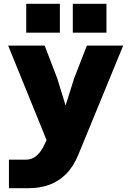

<svg xmlns="http://www.w3.org/2000/svg" viewBox="-20 -800 690 1010"><path d="M281 -388 325 -245 370 -388 437 -560H628L392 14Q366 77 327.5 115.5Q289 154 239.5 172Q190 190 131 190H27V40H114Q143 40 162.5 26.5Q182 13 195.5 -7Q209 -27 218 -48L225 -63L23 -560H215ZM363 -628V-780H540V-628ZM118 -628V-780H295V-628Z"/></svg>

Font: Azeret Mono ExtraBold
Style: Regular
Weight: 800
Designer: Martin Vácha
Foundry: Displaay
Version: Version 1.002